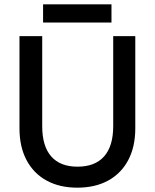

<svg xmlns="http://www.w3.org/2000/svg" viewBox="-20 -857 715 887"><path d="M337 10Q255 10 195 -23Q135 -56 102.5 -117.5Q70 -179 70 -264V-690H175V-274Q175 -182 216.5 -134.5Q258 -87 338 -87Q419 -87 461 -134.5Q503 -182 503 -274V-690H605V-264Q605 -179 572.5 -117.5Q540 -56 480 -23Q420 10 337 10ZM179 -753V-837H495V-753Z"/></svg>

Font: Radio Canada Big
Style: Regular
Weight: 400
Designer: Étienne Aubert Bonn
Foundry: Coppers and Brasses
Version: Version 1.001